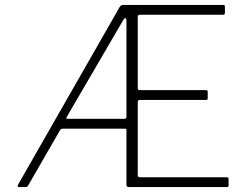

<svg xmlns="http://www.w3.org/2000/svg" viewBox="-20 -762 1003 782"><path d="M903 -40Q911 -40 911 -33V-7Q911 -3 909.5 -1.5Q908 0 904 0H504Q495 0 495 -10V-233Q495 -238 490 -238H236Q228 -238 224 -231L95 -7Q93 -3 90.5 -1.5Q88 0 83 0H58Q54 0 52.5 -2.5Q51 -5 53 -9L466 -731Q469 -737 473 -739.5Q477 -742 484 -742H889Q896 -742 896 -735V-709Q896 -702 888 -702H550Q541 -702 541 -693V-402Q541 -395 550 -395H819Q826 -395 826 -388V-362Q826 -358 824.5 -356.5Q823 -355 818 -355H550Q541 -355 541 -346V-49Q541 -40 550 -40H903ZM487 -278Q495 -278 495 -287V-678Q494 -688 490 -688Q486 -688 480 -677L252 -286Q247 -278 255 -278H487Z"/></svg>

Font: Libre Franklin Thin Thin
Style: Regular
Weight: 250
Version: Version 3.000